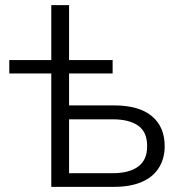

<svg xmlns="http://www.w3.org/2000/svg" viewBox="-20 -725 717 745"><path d="M179 0V-440H16V-492H179V-705H248V-492H417V-440H248V-316H423Q519 -316 569 -274.5Q619 -233 619 -158Q619 -110 596.5 -74Q574 -38 530 -19Q486 0 423 0ZM248 -53H418Q481 -53 516 -78.5Q551 -104 551 -158Q551 -213 516 -237.5Q481 -262 418 -262H248Z"/></svg>

Font: Nunito Sans 8pt Light
Style: Regular
Weight: 300
Version: Version 3.101;gftools[0.9.27]